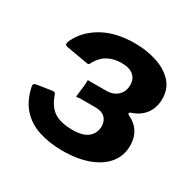

<svg xmlns="http://www.w3.org/2000/svg" viewBox="-126 -674 823 815"><g transform="rotate(30 285.0 -266.5)"><path d="M274.2 7.9Q210.9 7.9 159.4 -8.5Q107.8 -24.8 73.4 -62.2Q38.9 -99.7 25.6 -162.2Q21.3 -177.9 38.5 -180.5L113.8 -192Q125.3 -192.6 128.3 -180.2Q144.3 -133.2 175.9 -111.6Q207.5 -90 267.3 -90Q318.1 -90 342.7 -110.7Q367.3 -131.3 367.3 -166.3Q366.6 -191.2 351.2 -206.5Q335.7 -221.9 302.7 -221.9H235.9Q224.8 -222.6 218 -220.6Q211.3 -218.6 210.3 -221.9L217.1 -280.7Q218.5 -292.1 217.7 -298.9Q217 -305.7 220.2 -305.7H307Q331.1 -305.7 348.4 -314.6Q365.7 -323.6 375.5 -340Q385.3 -356.4 384.6 -378.9Q384.6 -406.8 365.2 -423.7Q345.9 -440.6 307.1 -440.6Q270.8 -440.6 242.4 -426.1Q214 -411.7 194.1 -377.4Q189.5 -362.3 179.5 -365.8L71.6 -384.7Q61.7 -386.7 62 -394.5Q62.2 -402.4 65.9 -409.9Q94.8 -470.3 158.4 -505.8Q222.1 -541.3 314.8 -541.3Q370.3 -541.3 419.5 -525.9Q468.7 -510.6 500 -478.5Q531.4 -446.4 532.1 -396.6Q532.8 -353.6 510.9 -322.8Q489.1 -292 448.4 -278.4Q440.2 -276.1 438.7 -271.7Q437.1 -267.3 444.9 -263.1Q477.7 -248.3 495.1 -221.4Q512.5 -194.4 513.2 -156.9Q514 -106.1 484.4 -69.1Q454.8 -32.1 400.6 -12.1Q346.5 7.9 274.2 7.9Z"/></g></svg>

Font: Libre Franklin Thin
Style: Italic
Weight: 100
Italic angle: -8°
Designer: Pablo Impallari, Rodrigo Fuenzalida, Nhung Nguyen
Foundry: Impallari Type
Version: Version 3.000